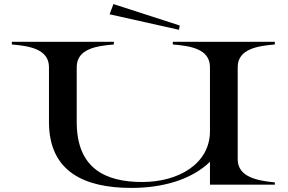

<svg xmlns="http://www.w3.org/2000/svg" viewBox="-20 -905 1412 941"><path d="M1327 -687V-700H827V-687C912 -680 1009 -666 1009 -576V-262C1009 -103 856 -13 677 -13C493 -13 356 -82 356 -307V-576C356 -667 456 -680 538 -687V-700H38V-687C120 -680 220 -666 220 -576V-307C220 -63 394 16 624 16C777 16 918 -24 1009 -112V0H1327V-11C1245 -19 1145 -36 1145 -124V-576C1145 -666 1245 -680 1327 -687ZM517 -835 857 -759 861 -780 536 -885Z"/></svg>

Font: Sprat Extended Medium
Style: Regular
Weight: 500
Width: 9
Designer: Ethan Nakache
Foundry: Collletttivo
Version: Version 2.000;Glyphs 3.2 (3217)